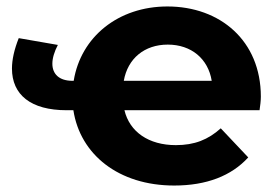

<svg xmlns="http://www.w3.org/2000/svg" viewBox="-20 -566 855 594"><path d="M787 -267C787 -440 661 -546 498 -546C346 -546 230 -452 208 -316H204C163 -316 142 -337 142 -369C142 -386 148 -406 159 -427L38 -448C24 -413 17 -381 17 -354C17 -273 75 -225 186 -225H207C228 -88 347 8 519 8C619 8 696 -22 748 -79L663 -169C624 -134 582 -117 524 -117C440 -117 381 -158 365 -225H783C785 -238 787 -255 787 -267ZM499 -428C572 -428 624 -384 635 -316H363C375 -385 427 -428 499 -428Z"/></svg>

Font: AWKNG-Font
Style: Bold
Weight: 700
Designer: Awakening Church
Foundry: Awakening Church
Version: Version 1.700;PS 001.700;hotconv 1.0.88;makeotf.lib2.5.64775